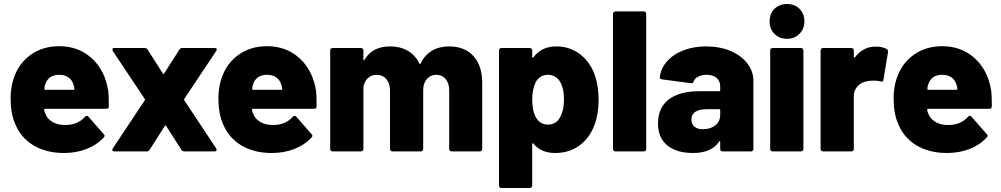

<svg xmlns="http://www.w3.org/2000/svg" viewBox="-20 -757 5005 960"><path d="M54 -142Q33 -192 33 -267Q33 -320 49 -367Q75 -442 135 -484Q195 -526 276 -526Q373 -526 439 -465.5Q505 -405 521 -304Q524 -286 524 -233V-225Q524 -213 511 -213H206Q201 -213 201 -208Q201 -199 211 -179Q223 -157 247.5 -144.5Q272 -132 306 -132Q369 -132 405 -173Q410 -178 414 -178Q419 -178 422 -174L499 -86Q503 -83 503 -78Q503 -74 499 -70Q464 -32 412.5 -12Q361 8 300 8Q210 8 146 -31Q82 -70 54 -142ZM206 -308H348Q352 -308 352 -312Q352 -321 348 -332Q341 -357 322.5 -370Q304 -383 276 -383Q222 -383 206 -335Q202 -326 202 -313Q202 -308 206 -308Z M544 -15 704 -256Q706 -259 704 -262L544 -502Q542 -506 542 -509Q542 -517 551 -517H704Q713 -517 718 -509L794 -390Q796 -387 798 -387Q800 -387 801 -390L877 -509Q882 -517 891 -517H1054Q1061 -517 1063 -512.5Q1065 -508 1061 -502L901 -262Q900 -259 901 -256L1061 -15Q1063 -11 1063 -8Q1063 0 1054 0H901Q892 0 887 -8L811 -127Q810 -130 808 -130Q806 -130 804 -127L728 -8Q723 0 714 0H551Q544 0 542 -4.5Q540 -9 544 -15Z M1093 -142Q1072 -192 1072 -267Q1072 -320 1088 -367Q1114 -442 1174 -484Q1234 -526 1315 -526Q1412 -526 1478 -465.5Q1544 -405 1560 -304Q1563 -286 1563 -233V-225Q1563 -213 1550 -213H1245Q1240 -213 1240 -208Q1240 -199 1250 -179Q1262 -157 1286.5 -144.5Q1311 -132 1345 -132Q1408 -132 1444 -173Q1449 -178 1453 -178Q1458 -178 1461 -174L1538 -86Q1542 -83 1542 -78Q1542 -74 1538 -70Q1503 -32 1451.5 -12Q1400 8 1339 8Q1249 8 1185 -31Q1121 -70 1093 -142ZM1245 -308H1387Q1391 -308 1391 -312Q1391 -321 1387 -332Q1380 -357 1361.5 -370Q1343 -383 1315 -383Q1261 -383 1245 -335Q1241 -326 1241 -313Q1241 -308 1245 -308Z M1631 -12V-505Q1631 -510 1634.5 -513.5Q1638 -517 1643 -517H1785Q1790 -517 1793.5 -513.5Q1797 -510 1797 -505V-460Q1797 -456 1799 -455.5Q1801 -455 1803 -459Q1842 -525 1931 -525Q1981 -525 2019 -503Q2057 -481 2077 -439Q2080 -433 2083 -440Q2104 -482 2140 -503.5Q2176 -525 2225 -525Q2303 -525 2347 -477Q2391 -429 2391 -342V-12Q2391 -7 2387.5 -3.5Q2384 0 2379 0H2238Q2233 0 2229.5 -3.5Q2226 -7 2226 -12V-306Q2226 -340 2208.5 -361.5Q2191 -383 2162 -383Q2133 -383 2114.5 -362Q2096 -341 2096 -306V-12Q2096 -7 2092.5 -3.5Q2089 0 2084 0H1942Q1937 0 1933.5 -3.5Q1930 -7 1930 -12V-306Q1930 -340 1911.5 -361.5Q1893 -383 1864 -383Q1837 -383 1819 -366Q1801 -349 1797 -321V-12Q1797 -7 1793.5 -3.5Q1790 0 1785 0H1643Q1638 0 1634.5 -3.5Q1631 -7 1631 -12Z M2475 171V-505Q2475 -510 2478.5 -513.5Q2482 -517 2487 -517H2629Q2634 -517 2637.5 -513.5Q2641 -510 2641 -505V-472Q2641 -469 2643 -468.5Q2645 -468 2647 -470Q2687 -525 2762 -525Q2830 -525 2882 -484.5Q2934 -444 2957 -373Q2973 -321 2973 -257Q2973 -187 2952 -131Q2928 -67 2877 -29.5Q2826 8 2756 8Q2685 8 2647 -39Q2645 -42 2643 -41Q2641 -40 2641 -37V171Q2641 176 2637.5 179.5Q2634 183 2629 183H2487Q2482 183 2478.5 179.5Q2475 176 2475 171ZM2660 -169Q2681 -134 2719 -134Q2761 -134 2780 -170Q2800 -205 2800 -260Q2800 -314 2782 -345Q2761 -383 2719 -383Q2679 -383 2658 -345Q2641 -309 2641 -259Q2641 -203 2660 -169Z M3045 -12V-688Q3045 -693 3048.5 -696.5Q3052 -700 3057 -700H3199Q3204 -700 3207.5 -696.5Q3211 -693 3211 -688V-12Q3211 -7 3207.5 -3.5Q3204 0 3199 0H3057Q3052 0 3048.5 -3.5Q3045 -7 3045 -12Z M3270 -140Q3270 -218 3323.5 -259.5Q3377 -301 3479 -301H3576Q3581 -301 3581 -306V-325Q3581 -352 3563 -367.5Q3545 -383 3513 -383Q3489 -383 3471.5 -374Q3454 -365 3449 -351Q3444 -339 3435 -341L3291 -360Q3279 -362 3279 -369Q3283 -413 3314 -449Q3345 -485 3396.5 -505Q3448 -525 3510 -525Q3579 -525 3633 -502Q3687 -479 3717 -439.5Q3747 -400 3747 -353V-12Q3747 -7 3743.5 -3.5Q3740 0 3735 0H3593Q3588 0 3584.5 -3.5Q3581 -7 3581 -12V-47Q3581 -51 3579 -51.5Q3577 -52 3575 -48Q3537 8 3445 8Q3363 8 3316.5 -30Q3270 -68 3270 -140ZM3494 -111Q3533 -111 3557 -130.5Q3581 -150 3581 -182V-206Q3581 -211 3576 -211H3516Q3437 -211 3437 -159Q3437 -137 3452 -124Q3467 -111 3494 -111Z M3831 -12V-505Q3831 -510 3834.5 -513.5Q3838 -517 3843 -517H3985Q3990 -517 3993.5 -513.5Q3997 -510 3997 -505V-12Q3997 -7 3993.5 -3.5Q3990 0 3985 0H3843Q3838 0 3834.5 -3.5Q3831 -7 3831 -12ZM3915 -737Q3953 -737 3977.5 -713Q4002 -689 4002 -650Q4002 -613 3977.5 -588Q3953 -563 3915 -563Q3877 -563 3852.5 -587.5Q3828 -612 3828 -650Q3828 -689 3852.5 -713Q3877 -737 3915 -737Z M4083 -12V-505Q4083 -510 4086.5 -513.5Q4090 -517 4095 -517H4237Q4242 -517 4245.5 -513.5Q4249 -510 4249 -505V-473Q4249 -470 4251 -469.5Q4253 -469 4255 -471Q4296 -524 4358 -524Q4395 -524 4414 -511Q4422 -507 4420 -496L4397 -357Q4396 -346 4383 -350Q4367 -354 4349 -354Q4303 -354 4278 -335Q4249 -312 4249 -275V-12Q4249 -7 4245.5 -3.5Q4242 0 4237 0H4095Q4090 0 4086.5 -3.5Q4083 -7 4083 -12Z M4469 -142Q4448 -192 4448 -267Q4448 -320 4464 -367Q4490 -442 4550 -484Q4610 -526 4691 -526Q4788 -526 4854 -465.5Q4920 -405 4936 -304Q4939 -286 4939 -233V-225Q4939 -213 4926 -213H4621Q4616 -213 4616 -208Q4616 -199 4626 -179Q4638 -157 4662.5 -144.5Q4687 -132 4721 -132Q4784 -132 4820 -173Q4825 -178 4829 -178Q4834 -178 4837 -174L4914 -86Q4918 -83 4918 -78Q4918 -74 4914 -70Q4879 -32 4827.5 -12Q4776 8 4715 8Q4625 8 4561 -31Q4497 -70 4469 -142ZM4621 -308H4763Q4767 -308 4767 -312Q4767 -321 4763 -332Q4756 -357 4737.5 -370Q4719 -383 4691 -383Q4637 -383 4621 -335Q4617 -326 4617 -313Q4617 -308 4621 -308Z"/></svg>

Font: Barlow GEO ExtraBold
Style: Regular
Weight: 800
Designer: Jeremy Tribby
Foundry: Tribby Type
Version: Version 1.408